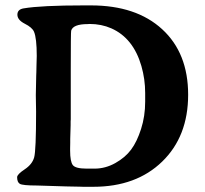

<svg xmlns="http://www.w3.org/2000/svg" viewBox="-20 -700 772 722"><path d="M525.9 -317.4V-350.6Q525.9 -402.3 511.7 -451.7Q481.4 -556.6 398.9 -593.3Q361.3 -609.9 316.9 -609.9L310.1 -609.4Q254.4 -609.4 247.6 -584.5Q246.1 -579.1 246.1 -438.5V-251L245.6 -243.7Q245.6 -236.3 245.6 -229L244.1 -177.7Q244.1 -170.4 244.1 -163.1L243.7 -141.1V-133.3Q243.7 -92.3 253.9 -79.1Q264.2 -65.9 306.2 -65.9H335.4Q376.5 -65.9 413.8 -86.9Q451.2 -107.9 473.1 -137.5Q495.1 -167 510.5 -215.1Q525.9 -263.2 525.9 -317.4ZM68.8 -668.5Q134.8 -679.7 295.9 -679.7H321.8Q492.2 -679.7 589.8 -590.1Q687.5 -500.5 687.5 -343.8Q687.5 -187 589.8 -92.3Q492.2 2.4 331.1 2.4H292.5L279.8 2L253.4 1.5Q240.7 1 228.5 1L119.1 -2.4Q64.5 -2.4 54.4 -8.8Q44.4 -15.1 44.4 -33.7Q44.4 -44.4 72.8 -63.2Q101.1 -82 108.4 -107.9Q115.7 -133.8 115.7 -279.8L114.7 -342.3L116.2 -416L116.7 -428.2Q117.2 -440.9 117.2 -453.1L118.2 -489.7Q118.2 -556.2 107.9 -580.6Q101.1 -596.7 73.2 -610.8Q45.4 -625 45.4 -644.8Q45.4 -664.6 68.8 -668.5Z"/></svg>

Font: Averia Serif Libre
Style: Bold
Weight: 700
Version: Version 1.002